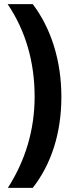

<svg xmlns="http://www.w3.org/2000/svg" viewBox="-20 -748 359 926"><path d="M276 -281C276 -456 226 -612 138 -728H17C104 -599 147 -448 147 -282C147 -121 102 27 18 158H138C228 43 276 -107 276 -281Z"/></svg>

Font: Noto Sans Thai Looped Condensed
Style: Bold
Weight: 700
Width: 3
Designer: Sasikarn Vongin, Ben Mitchell
Foundry: The Fontpad Ltd
Version: Version 1.001